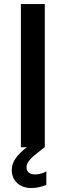

<svg xmlns="http://www.w3.org/2000/svg" viewBox="-20 -740 331 965"><path d="M85 -719.7H205.1V0H204.1L186.5 13.7Q160.6 33.7 146.7 45.9Q132.8 58.1 123 72.3Q113.3 86.4 113.3 101.6Q113.3 118.2 124.8 127.4Q136.2 136.7 157.2 136.7Q171.9 136.7 188 132.1Q204.1 127.4 212.9 121.1V188.5Q200.7 195.8 178.2 200.4Q155.8 205.1 136.7 205.1Q108.4 205.1 86.2 193.8Q64 182.6 51.5 162.1Q39.1 141.6 39.1 115.2Q39.1 83 58.6 55.7Q78.1 28.3 114.7 0H85Z"/></svg>

Font: Reddit Sans Strawberry SemiBold
Style: Regular
Weight: 600
Designer: Stephen Hutchings
Foundry: Reddit
Version: Version 1.013